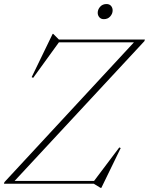

<svg xmlns="http://www.w3.org/2000/svg" viewBox="-40 -911 739 952"><path d="M678.5 -715 676 -707 32.5 -14H426.5L551.5 -180L558.5 -177L462.5 20.5H458.5L425 0H-20.5L-18 -8L624 -701H252L124.5 -525L117 -528.5L221 -743H224L252 -715ZM475 -816Q460.5 -816 452.5 -825.5Q444.5 -835 444.5 -847.5Q444.5 -864 456.5 -877.5Q468.5 -891 488 -891Q502.5 -891 510.5 -881.8Q518.5 -872.5 518.5 -859.5Q518.5 -843 506.5 -829.5Q494.5 -816 475 -816Z"/></svg>

Font: Newsreader 72pt ExtraLight
Style: Italic
Weight: 275
Italic angle: -17°
Designer: Hugues Gentile
Foundry: Production Type
Version: Version 1.003; ttfautohint (v1.8.3)